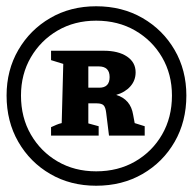

<svg xmlns="http://www.w3.org/2000/svg" viewBox="-20 -780 617 613"><path d="M287 -187Q205 -187 140.5 -224.5Q76 -262 38.5 -327Q1 -392 1 -475Q1 -556 38.5 -620.5Q76 -685 140.5 -722.5Q205 -760 287 -760Q370 -760 435 -722.5Q500 -685 537.5 -620.5Q575 -556 575 -475Q575 -392 537.5 -327Q500 -262 435 -224.5Q370 -187 287 -187ZM287 -233Q357 -233 411.5 -264.5Q466 -296 497.5 -350.5Q529 -405 529 -475Q529 -543 497.5 -597Q466 -651 411.5 -682.5Q357 -714 287 -714Q218 -714 164 -682.5Q110 -651 78.5 -597Q47 -543 47 -475Q47 -405 78.5 -350.5Q110 -296 164 -264.5Q218 -233 287 -233ZM143 -347V-374Q152 -378 160 -381.5Q168 -385 177 -387L182 -576L143 -588V-618H311Q358 -618 385.5 -599.5Q413 -581 413 -549Q413 -523 396 -504Q379 -485 351 -477Q397 -463 405 -414L410 -387L442 -377V-347H328L319 -420Q317 -437 311 -443.5Q305 -450 289 -450H262V-386L295 -377V-347ZM295 -568H262V-500H297Q330 -500 330 -534Q330 -568 295 -568Z"/></svg>

Font: Piazzolla ExtraBold
Style: Regular
Weight: 800
Designer: Juan Pablo del Peral
Foundry: Huerta Tipografica
Version: Version 1.330